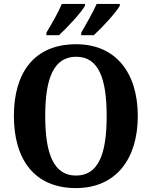

<svg xmlns="http://www.w3.org/2000/svg" viewBox="-20 -951 776 981"><path d="M395 -784V-771H459C501 -809 572 -886 592 -921V-931H474C454 -886 421 -829 395 -784ZM217 -784V-771H281C323 -809 394 -886 414 -921V-931H296C277 -886 244 -829 217 -784ZM368 10C571 10 684 -137 684 -358C684 -580 571 -725 369 -725C155 -725 51 -580 51 -359C51 -137 155 10 368 10ZM368 -54C254 -54 211 -166 211 -358C211 -550 254 -661 369 -661C484 -661 525 -550 525 -358C525 -166 484 -54 368 -54Z"/></svg>

Font: Noto Serif Hebrew SemiCondensed
Style: Bold
Weight: 700
Width: 4
Designer: Monotype Design Team
Foundry: Monotype Imaging Inc.
Version: Version 2.004